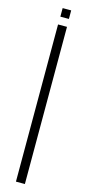

<svg xmlns="http://www.w3.org/2000/svg" viewBox="-136 -914 430 944"><g transform="rotate(15 79.0 -442.0)"><path d="M56 0V-800H101.5V0ZM57 -840V-883.5H100.5V-840Z"/></g></svg>

Font: Big Shoulders Stencil Display Light
Style: Regular
Weight: 300
Designer: Patric King
Foundry: XO Type Co
Version: Version 1.000